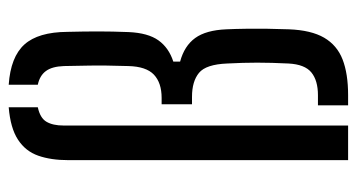

<svg xmlns="http://www.w3.org/2000/svg" viewBox="-214 -626 839 452"><g transform="rotate(-90 206.0 -399.5)"><path d="M55.5 0V-659Q55.5 -699.5 66 -729.5Q76.5 -759.5 103.8 -777.2Q131 -795 180 -799V-730.5Q154.5 -725 145.8 -710Q137 -695 137 -670V0ZM184.5 0V-71H208.5Q243 -71 262 -86.5Q281 -102 283 -140.5Q285 -180.5 285 -214Q285 -247.5 283 -284.5Q281 -334.5 261 -351Q241 -367.5 204.5 -367.5H187V-439H202Q237.5 -439 256.8 -457.2Q276 -475.5 277 -517.5Q278 -549.5 278.2 -571Q278.5 -592.5 278 -614.2Q277.5 -636 277 -669Q276 -697 265.2 -711.5Q254.5 -726 233 -730.5V-799Q298.5 -794.5 327.8 -762Q357 -729.5 357.5 -661Q358.5 -621.5 358.5 -588.5Q358.5 -555.5 357 -517Q355 -471 337.5 -446.5Q320 -422 287.5 -411.5V-395.5Q324.5 -385.5 343 -360Q361.5 -334.5 363.5 -286.5Q364.5 -265 364.8 -240.2Q365 -215.5 364.8 -190.2Q364.5 -165 363.5 -139.5Q361.5 -87 343.8 -56.5Q326 -26 292.5 -13Q259 0 208.5 0Z"/></g></svg>

Font: Big Shoulders Stencil Text Thin
Style: Regular
Weight: 400
Version: Version 2.001